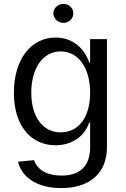

<svg xmlns="http://www.w3.org/2000/svg" viewBox="-20 -746 646 982"><path d="M293 216C435 216 527 143 527 7V-546H441V-425H437C411 -500 351 -554 264 -554C142 -554 51 -447 51 -271C51 -101 140 -3 264 -3C344 -3 411 -45 436 -119H441V7C441 107 385 152 295 152C224 152 172 125 154 73L72 81C93 164 173 216 293 216ZM140 -272C140 -394 197 -483 290 -483C384 -483 441 -395 441 -272C441 -147 383 -69 290 -69C198 -69 140 -150 140 -272ZM253 -678C253 -651 277 -629 304 -629C333 -629 355 -651 355 -678C355 -705 333 -726 304 -726C277 -726 253 -705 253 -678Z"/></svg>

Font: Wafeq
Style: Regular
Weight: 400
Designer: Rasmus Andersson & Azza Alameddine
Foundry: Google & TypeTogether
Version: Version 3.000;FEAKit 1.0